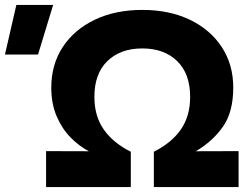

<svg xmlns="http://www.w3.org/2000/svg" viewBox="-158 -755 1011 775"><path d="M28 0V-145L200.5 -144.5Q161.5 -165 127 -200Q92.5 -235 70.8 -285.5Q49 -336 49 -401.5Q49 -494.5 95.2 -565Q141.5 -635.5 224.2 -675.2Q307 -715 416.5 -715Q526 -715 608.5 -675.2Q691 -635.5 737.2 -565Q783.5 -494.5 783.5 -401.5Q783.5 -303 742 -243.8Q700.5 -184.5 632.5 -144.5L805 -145V0H463V-142.5Q534 -178 571.8 -232Q609.5 -286 609.5 -364Q609.5 -457.5 557 -508.5Q504.5 -559.5 416.5 -559.5Q328 -559.5 275.5 -508.5Q223 -457.5 223 -364Q223 -286 261 -232Q299 -178 370 -142.5V0ZM-138 -535 -92 -735H56.5L-4.5 -535Z"/></svg>

Font: Geologica
Style: Bold
Weight: 700
Designer: Sindre Bremnes, Frode Helland
Foundry: Monokrom Skriftforlag AS
Version: Version 1.010; ttfautohint (v1.8.4.7-5d5b);gftools[0.9.28]